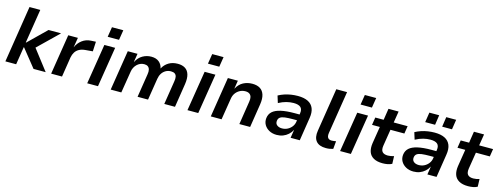

<svg xmlns="http://www.w3.org/2000/svg" viewBox="-18 -1511 6003 2305"><g transform="rotate(15 2983.5 -358.5)"><path d="M39 0 150 -705H284L217 -283H222L442 -498H598L324 -232L325 -279L540 0H389L212 -221H208L173 0Z M608 0 687 -498H807L787 -377H788Q812 -432 859 -467.5Q906 -503 970 -506L1028 -509L1022 -388L928 -380Q885 -376 854.5 -359Q824 -342 806.5 -314Q789 -286 782 -249L743 0Z M1149 -603 1169 -727H1310L1290 -603ZM1056 0 1136 -498H1270L1190 0Z M1348 0 1427 -498H1548L1531 -395L1533 -394Q1562 -451 1611.5 -479.5Q1661 -508 1719 -508Q1779 -508 1815 -478Q1851 -448 1861 -398V-400Q1887 -450 1934.5 -479Q1982 -508 2048 -508Q2103 -508 2139.5 -485Q2176 -462 2190 -414.5Q2204 -367 2193 -294L2147 0H2014L2060 -292Q2066 -327 2061.5 -350.5Q2057 -374 2040 -386.5Q2023 -399 1991 -399Q1955 -399 1926 -382Q1897 -365 1879 -336.5Q1861 -308 1855 -270L1812 0H1682L1728 -292Q1734 -327 1728 -350.5Q1722 -374 1705 -386.5Q1688 -399 1659 -399Q1632 -399 1609 -388.5Q1586 -378 1568.5 -360.5Q1551 -343 1539.5 -320.5Q1528 -298 1524 -272L1480 0Z M2395 -603 2415 -727H2556L2536 -603ZM2302 0 2382 -498H2516L2436 0Z M2592 0 2671 -498H2795L2779 -397H2781Q2812 -455 2862.5 -481.5Q2913 -508 2974 -508Q3033 -508 3070.5 -484.5Q3108 -461 3123 -413.5Q3138 -366 3127 -294L3081 0H2947L2992 -290Q2998 -325 2992 -348.5Q2986 -372 2967.5 -385.5Q2949 -399 2916 -399Q2878 -399 2846.5 -381.5Q2815 -364 2795 -335.5Q2775 -307 2769 -268L2726 0Z M3412 10Q3358 10 3318 -12Q3278 -34 3257 -70.5Q3236 -107 3241 -153Q3247 -204 3282 -235.5Q3317 -267 3384.5 -282.5Q3452 -298 3554 -298H3632L3621 -223H3555Q3494 -223 3454.5 -218Q3415 -213 3395 -198Q3375 -183 3372 -154Q3368 -120 3391.5 -101Q3415 -82 3454 -82Q3490 -82 3521 -97.5Q3552 -113 3574 -141Q3596 -169 3601 -205L3618 -313Q3626 -365 3599.5 -389Q3573 -413 3512 -413Q3470 -413 3424 -401.5Q3378 -390 3328 -363L3301 -450Q3336 -469 3375 -482Q3414 -495 3456 -501.5Q3498 -508 3540 -508Q3617 -508 3666 -483.5Q3715 -459 3735 -410Q3755 -361 3743 -288L3698 0H3584L3600 -103Q3582 -68 3553.5 -42.5Q3525 -17 3489.5 -3.5Q3454 10 3412 10Z M4024 10Q3939 10 3901.5 -36Q3864 -82 3878 -167L3963 -705H4097L4013 -175Q4009 -149 4013.5 -131Q4018 -113 4031.5 -104Q4045 -95 4067 -95Q4081 -95 4094.5 -97Q4108 -99 4122 -101L4113 -4Q4091 3 4070.5 6.5Q4050 10 4024 10Z M4292 -603 4312 -727H4453L4433 -603ZM4199 0 4279 -498H4413L4333 0Z M4728 10Q4659 10 4616 -14.5Q4573 -39 4557.5 -83.5Q4542 -128 4551 -191L4585 -403H4488L4503 -498H4607L4629 -640H4755L4732 -498H4905L4890 -403H4717L4684 -197Q4676 -143 4697 -119.5Q4718 -96 4766 -96Q4785 -96 4804 -99.5Q4823 -103 4841 -109L4844 -14Q4820 -1 4789.5 4.5Q4759 10 4728 10Z M5112 10Q5058 10 5018 -12Q4978 -34 4957 -70.5Q4936 -107 4941 -153Q4947 -204 4982 -235.5Q5017 -267 5084.5 -282.5Q5152 -298 5254 -298H5332L5321 -223H5255Q5194 -223 5154.5 -218Q5115 -213 5095 -198Q5075 -183 5072 -154Q5068 -120 5091.5 -101Q5115 -82 5154 -82Q5190 -82 5221 -97.5Q5252 -113 5274 -141Q5296 -169 5301 -205L5318 -313Q5326 -365 5299.5 -389Q5273 -413 5212 -413Q5170 -413 5124 -401.5Q5078 -390 5028 -363L5001 -450Q5036 -469 5075 -482Q5114 -495 5156 -501.5Q5198 -508 5240 -508Q5317 -508 5366 -483.5Q5415 -459 5435 -410Q5455 -361 5443 -288L5398 0H5284L5300 -103Q5282 -68 5253.5 -42.5Q5225 -17 5189.5 -3.5Q5154 10 5112 10ZM5307 -600 5325 -723H5448L5429 -600ZM5096 -600 5115 -723H5237L5219 -600Z M5790 10Q5721 10 5678 -14.5Q5635 -39 5619.5 -83.5Q5604 -128 5613 -191L5647 -403H5550L5565 -498H5669L5691 -640H5817L5794 -498H5967L5952 -403H5779L5746 -197Q5738 -143 5759 -119.5Q5780 -96 5828 -96Q5847 -96 5866 -99.5Q5885 -103 5903 -109L5906 -14Q5882 -1 5851.5 4.5Q5821 10 5790 10Z"/></g></svg>

Font: Nunito Sans 8pt
Style: Bold Italic
Weight: 700
Italic angle: -9°
Version: Version 3.101;gftools[0.9.27]